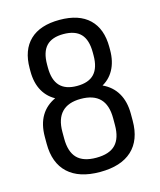

<svg xmlns="http://www.w3.org/2000/svg" viewBox="-108 -786 728 873"><g transform="rotate(-15 255.5 -350.0)"><path d="M255 8Q157 8 105 -40Q53 -88 53 -179V-211Q53 -270 76.5 -309.5Q100 -349 145.5 -369.5Q191 -390 255 -390Q321 -390 366 -369.5Q411 -349 434.5 -309Q458 -269 458 -211V-179Q458 -88 406 -40Q354 8 255 8ZM255 -59Q317 -59 346 -89Q375 -119 375 -181V-213Q375 -275 345 -305.5Q315 -336 255 -336Q196 -336 166 -305Q136 -274 136 -213V-181Q136 -119 165 -89Q194 -59 255 -59ZM255 -344Q195 -344 153 -364Q111 -384 89 -422.5Q67 -461 67 -516V-530Q67 -616 115 -662Q163 -708 255 -708Q346 -708 394 -662Q442 -616 442 -530V-516Q442 -462 420.5 -423Q399 -384 357.5 -364Q316 -344 255 -344ZM255 -397Q310 -397 336.5 -425.5Q363 -454 363 -512V-526Q363 -585 336.5 -613Q310 -641 255 -641Q201 -641 174.5 -613Q148 -585 148 -526V-512Q148 -454 174.5 -425.5Q201 -397 255 -397Z"/></g></svg>

Font: Pathway Extreme Condensed
Style: Regular
Weight: 400
Width: 3
Version: Version 1.001;gftools[0.9.26]